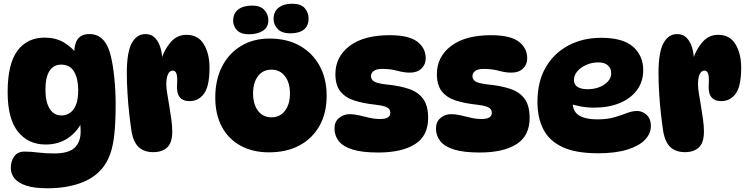

<svg xmlns="http://www.w3.org/2000/svg" viewBox="-20 -815 4010 1031"><path d="M225 -39Q131 -39 76 -108.5Q21 -178 21 -320Q21 -472 73.5 -542.5Q126 -613 220 -613Q278 -613 321.5 -588Q365 -563 400 -517L386 -481Q383 -495 381 -511Q379 -527 379 -535Q379 -581 398.5 -606.5Q418 -632 460 -632Q506 -632 534.5 -600.5Q563 -569 576 -510Q587 -465 594 -395.5Q601 -326 601 -255Q601 -159 594 -94Q587 -29 571 14Q555 57 529 89Q484 143 408 169.5Q332 196 235 196Q163 196 120 181.5Q77 167 57.5 142.5Q38 118 38 87Q38 50 56.5 24.5Q75 -1 112 -1Q146 -1 185 4Q224 9 271 9Q348 9 380.5 -21.5Q413 -52 413 -108Q413 -131 410 -162L424 -168Q397 -109 346 -74Q295 -39 225 -39ZM310 -195Q333 -195 354 -208Q375 -221 387.5 -251Q400 -281 400 -331Q400 -392 378 -430Q356 -468 308 -468Q268 -468 246 -434.5Q224 -401 224 -333Q224 -268 246.5 -231.5Q269 -195 310 -195Z M661 -423Q661 -534 687.5 -583Q714 -632 761 -632Q794 -632 813.5 -610.5Q833 -589 842 -557.5Q851 -526 851 -494L846 -496Q863 -550 897 -589Q931 -628 981 -628Q1044 -628 1074.5 -577.5Q1105 -527 1105 -452Q1105 -352 1075.5 -312Q1046 -272 998 -272Q961 -272 944 -294.5Q927 -317 931 -365Q933 -406 927 -421Q921 -436 908 -436Q891 -436 882 -416Q873 -396 873 -363Q873 -343 878 -312.5Q883 -282 889 -246Q895 -210 900 -174.5Q905 -139 905 -109Q905 -49 878 -23.5Q851 2 803 2Q756 2 727 -23Q698 -48 687 -105Q681 -144 674.5 -200Q668 -256 664.5 -316Q661 -376 661 -423Z M1424 3Q1337 3 1272 -32.5Q1207 -68 1171.5 -134Q1136 -200 1136 -291Q1136 -386 1172 -457Q1208 -528 1274 -568Q1340 -608 1427 -608Q1521 -608 1589.5 -569.5Q1658 -531 1696 -462Q1734 -393 1734 -301Q1734 -207 1695.5 -139Q1657 -71 1588 -34Q1519 3 1424 3ZM1438 -185Q1483 -185 1510 -220Q1537 -255 1537 -313Q1537 -371 1510 -406Q1483 -441 1438 -441Q1392 -441 1365.5 -406.5Q1339 -372 1339 -313Q1339 -255 1365.5 -220Q1392 -185 1438 -185ZM1317 -631Q1273 -631 1252.5 -653Q1232 -675 1232 -703Q1232 -743 1259 -764Q1286 -785 1335 -785Q1378 -785 1399.5 -761.5Q1421 -738 1421 -706Q1421 -669 1392 -650Q1363 -631 1317 -631ZM1548 -795Q1596 -795 1616.5 -771Q1637 -747 1637 -716Q1637 -676 1611.5 -656Q1586 -636 1538 -636Q1494 -636 1471.5 -659Q1449 -682 1449 -713Q1449 -753 1476.5 -774Q1504 -795 1548 -795Z M2072 -626Q2175 -626 2220.5 -591.5Q2266 -557 2266 -502Q2266 -469 2243.5 -447Q2221 -425 2181 -425Q2149 -425 2113 -435Q2077 -445 2031 -445Q2002 -445 1987 -434Q1972 -423 1972 -406Q1972 -389 1987 -378.5Q2002 -368 2050 -362Q2125 -355 2176 -337.5Q2227 -320 2253 -283Q2279 -246 2279 -182Q2279 -85 2208 -40.5Q2137 4 2011 4Q1925 4 1873.5 -12Q1822 -28 1799 -57.5Q1776 -87 1776 -125Q1776 -161 1800.5 -181.5Q1825 -202 1858 -202Q1881 -202 1907 -196Q1933 -190 1962 -183Q1991 -176 2021 -176Q2076 -176 2076 -209Q2076 -220 2070 -228.5Q2064 -237 2047 -243Q2030 -249 1995 -253Q1929 -260 1881.5 -275.5Q1834 -291 1807.5 -324.5Q1781 -358 1781 -417Q1781 -510 1857 -568Q1933 -626 2072 -626Z M2617 -626Q2720 -626 2765.5 -591.5Q2811 -557 2811 -502Q2811 -469 2788.5 -447Q2766 -425 2726 -425Q2694 -425 2658 -435Q2622 -445 2576 -445Q2547 -445 2532 -434Q2517 -423 2517 -406Q2517 -389 2532 -378.5Q2547 -368 2595 -362Q2670 -355 2721 -337.5Q2772 -320 2798 -283Q2824 -246 2824 -182Q2824 -85 2753 -40.5Q2682 4 2556 4Q2470 4 2418.5 -12Q2367 -28 2344 -57.5Q2321 -87 2321 -125Q2321 -161 2345.5 -181.5Q2370 -202 2403 -202Q2426 -202 2452 -196Q2478 -190 2507 -183Q2536 -176 2566 -176Q2621 -176 2621 -209Q2621 -220 2615 -228.5Q2609 -237 2592 -243Q2575 -249 2540 -253Q2474 -260 2426.5 -275.5Q2379 -291 2352.5 -324.5Q2326 -358 2326 -417Q2326 -510 2402 -568Q2478 -626 2617 -626Z M3192 8Q3072 8 3001 -25Q2930 -58 2898 -120Q2866 -182 2866 -268Q2866 -377 2910.5 -453.5Q2955 -530 3032.5 -571Q3110 -612 3208 -612Q3325 -612 3379.5 -564Q3434 -516 3434 -438Q3434 -377 3400.5 -331.5Q3367 -286 3307.5 -261.5Q3248 -237 3171 -237Q3133 -237 3097.5 -243.5Q3062 -250 3034 -261L3058 -314Q3055 -290 3055 -266Q3055 -216 3089.5 -195Q3124 -174 3186 -174Q3242 -174 3280 -185.5Q3318 -197 3346.5 -208Q3375 -219 3401 -219Q3418 -219 3435 -210.5Q3452 -202 3463.5 -184.5Q3475 -167 3475 -138Q3475 -97 3443 -64Q3411 -31 3348 -11.5Q3285 8 3192 8ZM3134 -336Q3188 -336 3225 -361Q3262 -386 3262 -422Q3262 -448 3244 -464Q3226 -480 3193 -480Q3158 -480 3128 -466.5Q3098 -453 3080 -432Q3062 -411 3062 -385Q3062 -361 3081 -348.5Q3100 -336 3134 -336Z M3516 -423Q3516 -534 3542.5 -583Q3569 -632 3616 -632Q3649 -632 3668.5 -610.5Q3688 -589 3697 -557.5Q3706 -526 3706 -494L3701 -496Q3718 -550 3752 -589Q3786 -628 3836 -628Q3899 -628 3929.5 -577.5Q3960 -527 3960 -452Q3960 -352 3930.5 -312Q3901 -272 3853 -272Q3816 -272 3799 -294.5Q3782 -317 3786 -365Q3788 -406 3782 -421Q3776 -436 3763 -436Q3746 -436 3737 -416Q3728 -396 3728 -363Q3728 -343 3733 -312.5Q3738 -282 3744 -246Q3750 -210 3755 -174.5Q3760 -139 3760 -109Q3760 -49 3733 -23.5Q3706 2 3658 2Q3611 2 3582 -23Q3553 -48 3542 -105Q3536 -144 3529.5 -200Q3523 -256 3519.5 -316Q3516 -376 3516 -423Z"/></svg>

Font: DynaPuff SemiBold
Style: Regular
Weight: 600
Designer: Toshi Omagari, Jennifer Daniel
Foundry: Google Fonts
Version: Version 2.000